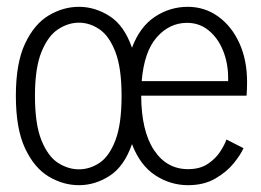

<svg xmlns="http://www.w3.org/2000/svg" viewBox="-20 -532 765 563"><path d="M211.5 11Q165.5 11 123 -14.2Q80.5 -39.5 53.5 -97Q26.5 -154.5 26.5 -251Q26.5 -347 53.5 -404.2Q80.5 -461.5 123 -486.8Q165.5 -512 211.5 -512Q259 -512 301.8 -484.5Q344.5 -457 367 -392Q390 -453.5 434.2 -482.8Q478.5 -512 530.5 -512Q580 -512 619.5 -483.8Q659 -455.5 681.8 -405.8Q704.5 -356 704.5 -291.5Q704.5 -270 703 -251.5H394Q394.5 -148 431.5 -92Q468.5 -36 531.5 -36Q566.5 -36 589.5 -51.5Q612.5 -67 625.8 -87.5Q639 -108 644 -123L694 -97.5Q686 -79 665.5 -53.5Q645 -28 611.5 -8.5Q578 11 531.5 11Q479.5 11 435 -18.2Q390.5 -47.5 367 -109.5Q344.5 -44.5 302 -16.8Q259.5 11 211.5 11ZM211.5 -35.5Q243 -35.5 271.5 -54.2Q300 -73 318.2 -120Q336.5 -167 336.5 -251Q336.5 -333.5 318.2 -380.2Q300 -427 271.5 -446.2Q243 -465.5 211.5 -465.5Q180 -465.5 150.5 -446.2Q121 -427 101.8 -380.2Q82.5 -333.5 82.5 -251Q82.5 -167 101.8 -120Q121 -73 150.5 -54.2Q180 -35.5 211.5 -35.5ZM395.5 -294H649V-303Q649 -346.5 634.2 -383.2Q619.5 -420 592.2 -442.5Q565 -465 528.5 -465Q477 -465 439.8 -422.8Q402.5 -380.5 395.5 -294Z"/></svg>

Font: Trispace SemiCondensed ExtraLight
Style: Regular
Weight: 200
Width: 4
Designer: Tyler Finck
Foundry: Etcetera Type Company
Version: Version 1.210; ttfautohint (v1.8.3)